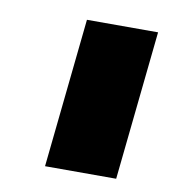

<svg xmlns="http://www.w3.org/2000/svg" viewBox="-49 -744 363 412"><g transform="rotate(10 132.0 -537.5)"><path d="M75 -375 109 -700H264L230 -375Z"/></g></svg>

Font: MuseoModerno Thin ExtraBold
Style: Italic
Weight: 800
Italic angle: -9°
Version: Version 1.003